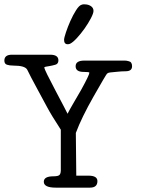

<svg xmlns="http://www.w3.org/2000/svg" viewBox="-42 -861 656 881"><path d="M387 -811Q387 -800 375 -777Q363 -754 346 -730Q329 -706 310.5 -686Q292 -666 279 -660Q273 -658 269 -658Q252 -658 252 -678Q252 -687 260.5 -712.5Q269 -738 281 -765Q293 -792 307 -814Q321 -836 332 -839Q337 -841 340 -841Q343 -841 347 -841Q363 -841 375 -833Q387 -825 387 -811ZM188 -610Q226 -610 226 -584Q226 -568 212 -564Q198 -560 186 -558Q161 -555 161 -551Q163 -539 212.5 -445.5Q262 -352 268 -339Q277 -357 292.5 -383.5Q308 -410 330 -448Q368 -517 368 -527Q368 -522 368 -528Q366 -531 342 -531Q305 -531 305 -557Q305 -583 345 -583H531Q539 -583 549 -580Q564 -577 564 -557Q564 -534 534 -534Q516 -534 493.5 -531.5Q471 -529 463 -528.5Q455 -528 449 -523Q443 -516 387.5 -418.5Q332 -321 306 -251Q306 -251 308 -55H364Q405 -55 405 -30Q405 0 371 0H214Q159 0 159 -27Q159 -52 203 -52Q227 -52 232 -59.5Q237 -67 237 -77Q237 -77 237 -266Q194 -332 174 -369.5Q154 -407 126 -458.5Q98 -510 83 -541Q73 -560 20 -560Q2 -560 -10 -564Q-22 -568 -22 -583Q-22 -610 13 -610Z"/></svg>

Font: Scratch Savers
Style: Book
Weight: 400
Designer: Pablo Impallari, Rodrigo Fuenzalida, Brenda Gallo
Foundry: Pablo Impallari, Rodrigo Fuenzalida, Brenda Gallo
Version: Version 4.0b1